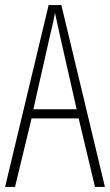

<svg xmlns="http://www.w3.org/2000/svg" viewBox="-20 -734 432 754"><path d="M353 0 289 -269H104L39 0H0L171 -714H221L392 0ZM215 -596Q211 -614 208 -628Q205 -642 202 -655.5Q199 -669 196 -683Q193 -669 190.5 -655.5Q188 -642 184.5 -628Q181 -614 177 -597L111 -305H281Z"/></svg>

Font: Noto Sans Khmer ExtraCondensed ExtraLight
Style: Regular
Weight: 250
Width: 2
Designer: Danh Hong and the Monotype Design Team
Foundry: Monotype Imaging Inc.
Version: Version 2.004